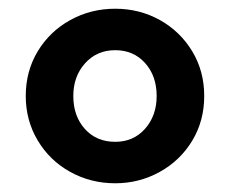

<svg xmlns="http://www.w3.org/2000/svg" viewBox="-20 -775 527 440"><path d="M39 -555Q39 -612 66.5 -657.5Q94 -703 141 -729Q188 -755 244 -755Q300 -755 346.5 -729Q393 -703 420.5 -657.5Q448 -612 448 -555Q448 -498 420.5 -452.5Q393 -407 346 -381Q299 -355 244 -355Q188 -355 141 -381Q94 -407 66.5 -453Q39 -499 39 -555ZM244 -450Q286 -450 312.5 -480Q339 -510 339 -555Q339 -601 312.5 -630.5Q286 -660 244 -660Q202 -660 175 -630Q148 -600 148 -555Q148 -509 174.5 -479.5Q201 -450 244 -450Z"/></svg>

Font: Evergrow Sans
Style: Bold
Weight: 700
Foundry: 10Web
Version: Version 1.000